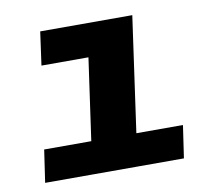

<svg xmlns="http://www.w3.org/2000/svg" viewBox="-63 -582 726 654"><g transform="rotate(-10 300.0 -255.5)"><path d="M206 0 262 -395.5H99.5L115.5 -511H434L362 0ZM42.5 0 59 -112.5H539L522.5 0Z"/></g></svg>

Font: Chivo Mono Medium
Style: Italic
Weight: 500
Italic angle: -8.05°
Monospace: yes
Designer: Hector Gatti
Foundry: Omnibus-Type
Version: Version 1.008